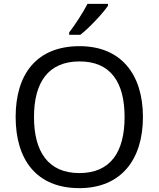

<svg xmlns="http://www.w3.org/2000/svg" viewBox="-20 -964 821 994"><path d="M539 -934V-944H433C410 -899 367 -833 338 -796V-784H396C443 -820 514 -897 539 -934ZM720 -358C720 -580 606 -725 392 -725C168 -725 61 -578 61 -359C61 -138 168 10 391 10C606 10 720 -137 720 -358ZM156 -358C156 -538 230 -646 392 -646C553 -646 625 -538 625 -358C625 -178 553 -68 391 -68C230 -68 156 -178 156 -358Z"/></svg>

Font: Noto Sans Bhaiksuki
Style: Regular
Weight: 400
Designer: Monotype Design Team
Foundry: Monotype Imaging Inc.
Version: Version 2.002